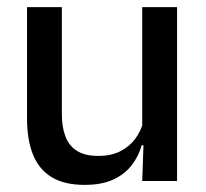

<svg xmlns="http://www.w3.org/2000/svg" viewBox="-20 -509 580 540"><path d="M154 -489V-187Q154 -152 163.8 -125.8Q173.5 -99.5 196 -85Q218.5 -70.5 256.5 -70.5Q292.5 -70.5 318.2 -83.5Q344 -96.5 360.5 -118.8Q377 -141 383.5 -168.5L399.5 -100.5H378.5Q370 -70 350.5 -44.5Q331 -19 298.5 -4Q266 11 218 11Q161 11 125.2 -10.8Q89.5 -32.5 72.8 -74.2Q56 -116 56 -176V-489ZM478 -489V0H380L384 -114.5L380 -120.5V-489Z"/></svg>

Font: Anek Tamil Medium Medium
Style: Regular
Weight: 500
Version: Version 1.003